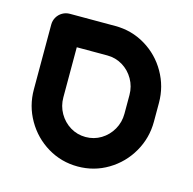

<svg xmlns="http://www.w3.org/2000/svg" viewBox="-84 -604 702 699"><g transform="rotate(15 267.0 -254.0)"><path d="M40.7 -218.5V-463Q40.7 -478.1 48.1 -490.9Q55.6 -503.7 68.3 -511.1Q81.1 -518.5 96.3 -518.5H267.4Q329.3 -518.5 381.1 -487.4Q433 -456.3 463.1 -403.5Q493.3 -350.7 493.3 -288.9V-218.5Q493.3 -156.7 463 -103.9Q432.6 -51.1 380.7 -20Q328.9 11.1 267 11.1Q205.2 11.1 153.3 -20Q101.5 -51.1 71.1 -103.9Q40.7 -156.7 40.7 -218.5ZM267 -100Q298.5 -100 324.8 -115.9Q351.1 -131.9 366.7 -159.1Q382.2 -186.3 382.2 -218.5V-288.9Q382.2 -321.1 366.7 -348.3Q351.1 -375.6 324.8 -391.5Q298.5 -407.4 267 -407.4H151.9V-218.5Q151.9 -186.3 167.4 -159.1Q183 -131.9 209.3 -115.9Q235.6 -100 267 -100Z"/></g></svg>

Font: 26F Galaxy Hebrew Black
Style: Regular
Weight: 900
Designer: C₂₉H₂₅N₃O₅
Version: Version 1.000